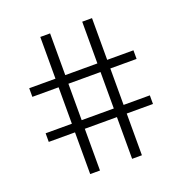

<svg xmlns="http://www.w3.org/2000/svg" viewBox="-127 -811 873 921"><g transform="rotate(-20 310.0 -350.0)"><path d="M178 -487V-700H228V-487H392V-700H442V-487H576V-443H442V-257H576V-213H442V0H392V-213H228V0H178V-213H44V-257H178V-443H44V-487ZM228 -257H392V-443H228Z"/></g></svg>

Font: Space Grotesk Variable
Style: Regular
Weight: 400
Designer: Florian Karsten (Space Grotesk), Colophon Foundry (Space Mono)
Foundry: Florian Karsten
Version: Version 1.106